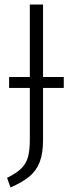

<svg xmlns="http://www.w3.org/2000/svg" viewBox="-20 -705 317 843"><path d="M260 -319H169V-91Q169 -32 154.5 6Q140 44 109.5 69.5Q79 95 26 118L11 76Q53 55 74 34Q95 13 103 -16Q111 -45 111 -94V-319H20V-367H111V-685H169V-367H260Z"/></svg>

Font: Fira Sans Condensed Light
Style: Regular
Weight: 300
Width: 3
Designer: bBox Type GmbH & Carrois Corporate GbR & Edenspiekermann AG
Foundry: bBox Type GmbH & Carrois Corporate GbR & Edenspiekermann AG
Version: Version 4.301